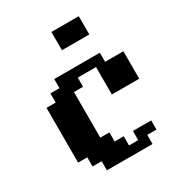

<svg xmlns="http://www.w3.org/2000/svg" viewBox="-169 -805 838 911"><g transform="rotate(-30 250.0 -350.0)"><path d="M399.9 -49.8V0H149.9V-49.8H100.1V-100.1H49.8V-399.9H100.1V-450.2H149.9V-500H399.9V-450.2H500V-299.8H350.1V-450.2H250V-399.9H200.2V-149.9H250V-100.1H299.8V-49.8H350.1V-100.1H450.2V-49.8ZM250 -600.1V-700.2H399.9V-600.1Z"/></g></svg>

Font: Redaction 50
Style: Bold
Weight: 700
Designer: Jeremy Mickel / Forest Young
Foundry: MCKL
Version: Version 2.001;hotconv 1.0.113;makeotfexe 2.5.65598 DEVELOPME